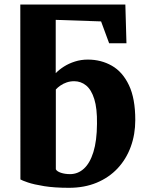

<svg xmlns="http://www.w3.org/2000/svg" viewBox="-20 -840 666 870"><path d="M292.5 11Q227 11 180.2 3.5Q133.5 -4 106.5 -13.2Q79.5 -22.5 72.5 -27L72 -819.5H548L553 -644H474.5L438 -743L232.5 -750V-508.5Q248 -524.5 270 -538.5Q292 -552.5 319.5 -561.2Q347 -570 378 -570Q438 -570 486.8 -542.2Q535.5 -514.5 564.2 -454.2Q593 -394 593 -296Q593 -231 572.5 -175Q552 -119 513 -77.2Q474 -35.5 418.2 -12.2Q362.5 11 292.5 11ZM297.5 -51Q333 -51 360.2 -75.8Q387.5 -100.5 403.2 -151Q419 -201.5 419.5 -279Q420.5 -349 407.2 -391.2Q394 -433.5 370.2 -452.8Q346.5 -472 316 -472Q298 -472 282 -466.5Q266 -461 253.5 -452.2Q241 -443.5 233 -434.5V-73Q237.5 -63.5 255.8 -57.2Q274 -51 297.5 -51Z"/></svg>

Font: Merriweather Light 18pt Black
Style: Regular
Weight: 900
Version: Version 2.100